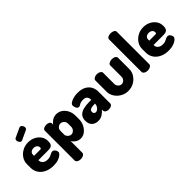

<svg xmlns="http://www.w3.org/2000/svg" viewBox="42 -1627 2724 2724"><g transform="rotate(-45 1403.5 -265.5)"><path d="M280 10Q206 10 149 -16.5Q92 -43 59.5 -91Q27 -139 27 -202V-275Q27 -331 58 -378Q89 -425 141 -453.5Q193 -482 257 -482Q315 -482 363.5 -458Q412 -434 442 -391.5Q472 -349 472 -292Q472 -247 457.5 -227.5Q443 -208 420.5 -203.5Q398 -199 375 -199H182V-193Q182 -156 210 -133.5Q238 -111 284 -111Q315 -111 337 -120.5Q359 -130 376 -139Q393 -148 409 -148Q427 -148 440 -136Q453 -124 459.5 -108Q466 -92 466 -80Q466 -61 443 -40Q420 -19 378.5 -4.5Q337 10 280 10ZM182 -286H306Q317 -286 322 -291Q327 -296 327 -310Q327 -330 316.5 -343.5Q306 -357 289.5 -363.5Q273 -370 254 -370Q236 -370 219.5 -363.5Q203 -357 192.5 -343.5Q182 -330 182 -310ZM204 -558Q185 -558 171.5 -577.5Q158 -597 158 -616Q158 -641 178 -651L318 -716Q326 -719 332 -719Q352 -719 365.5 -700Q379 -681 379 -661Q379 -637 359 -627L219 -562Q215 -561 211.5 -559.5Q208 -558 204 -558Z M618 217Q585 217 563.5 202Q542 187 542 169V-429Q542 -450 563.5 -463Q585 -476 616 -476Q647 -476 667 -463Q687 -450 687 -429V-406Q704 -435 739.5 -458.5Q775 -482 822 -482Q873 -482 913.5 -453.5Q954 -425 977.5 -377.5Q1001 -330 1001 -272V-202Q1001 -147 977 -98.5Q953 -50 913.5 -20Q874 10 827 10Q783 10 747 -14.5Q711 -39 697 -70V169Q697 187 674 202Q651 217 618 217ZM772 -125Q792 -125 808.5 -136Q825 -147 835.5 -165Q846 -183 846 -202V-272Q846 -291 836 -308Q826 -325 808.5 -336Q791 -347 770 -347Q752 -347 735.5 -338Q719 -329 708 -312.5Q697 -296 697 -272V-189Q697 -181 706.5 -165.5Q716 -150 733 -137.5Q750 -125 772 -125Z M1175 10Q1123 10 1085 -22.5Q1047 -55 1047 -123Q1047 -182 1077 -215Q1107 -248 1159.5 -261Q1212 -274 1281 -274H1317V-284Q1317 -301 1310 -318Q1303 -335 1287 -346.5Q1271 -358 1242 -358Q1201 -358 1181 -350Q1161 -342 1150 -333.5Q1139 -325 1125 -325Q1100 -325 1086.5 -350Q1073 -375 1073 -402Q1073 -426 1100.5 -444Q1128 -462 1167.5 -472Q1207 -482 1244 -482Q1326 -482 1376 -454Q1426 -426 1449 -381.5Q1472 -337 1472 -286V-48Q1472 -28 1450.5 -14Q1429 0 1396 0Q1367 0 1347 -14Q1327 -28 1327 -48V-70Q1300 -39 1264 -14.5Q1228 10 1175 10ZM1242 -103Q1258 -103 1275 -115.5Q1292 -128 1304.5 -149Q1317 -170 1317 -195V-199H1313Q1285 -199 1259.5 -195.5Q1234 -192 1218.5 -180.5Q1203 -169 1203 -145Q1203 -123 1214 -113Q1225 -103 1242 -103Z M1781 10Q1719 10 1667 -19.5Q1615 -49 1584 -97Q1553 -145 1553 -200V-428Q1553 -446 1576 -461Q1599 -476 1631 -476Q1662 -476 1685 -461Q1708 -446 1708 -428V-200Q1708 -181 1718 -164Q1728 -147 1744.5 -136Q1761 -125 1781 -125Q1801 -125 1817.5 -136Q1834 -147 1843.5 -164Q1853 -181 1853 -200V-429Q1853 -448 1876.5 -462Q1900 -476 1931 -476Q1965 -476 1986.5 -462Q2008 -448 2008 -429V-200Q2008 -144 1977 -96Q1946 -48 1894.5 -19Q1843 10 1781 10Z M2179 0Q2145 0 2123.5 -15Q2102 -30 2102 -48V-701Q2102 -722 2123.5 -735Q2145 -748 2179 -748Q2211 -748 2234 -735Q2257 -722 2257 -701V-48Q2257 -30 2234 -15Q2211 0 2179 0Z M2591 10Q2517 10 2460 -16.5Q2403 -43 2370.5 -91Q2338 -139 2338 -202V-275Q2338 -331 2369 -378Q2400 -425 2452 -453.5Q2504 -482 2568 -482Q2626 -482 2674.5 -458Q2723 -434 2753 -391.5Q2783 -349 2783 -292Q2783 -247 2768.5 -227.5Q2754 -208 2731.5 -203.5Q2709 -199 2686 -199H2493V-193Q2493 -156 2521 -133.5Q2549 -111 2595 -111Q2626 -111 2648 -120.5Q2670 -130 2687 -139Q2704 -148 2720 -148Q2738 -148 2751 -136Q2764 -124 2770.5 -108Q2777 -92 2777 -80Q2777 -61 2754 -40Q2731 -19 2689.5 -4.5Q2648 10 2591 10ZM2493 -286H2617Q2628 -286 2633 -291Q2638 -296 2638 -310Q2638 -330 2627.5 -343.5Q2617 -357 2600.5 -363.5Q2584 -370 2565 -370Q2547 -370 2530.5 -363.5Q2514 -357 2503.5 -343.5Q2493 -330 2493 -310Z"/></g></svg>

Font: Dosis ExtraBold
Style: Regular
Weight: 800
Designer: EdgarTolentino, PabloImpallari, IginoMarini
Foundry: EdgarTolentino, PabloImpallari, IginoMarini
Version: Version 3.001; ttfautohint (v1.8.2)